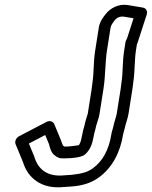

<svg xmlns="http://www.w3.org/2000/svg" viewBox="-20 -726 644 815"><path d="M434.1 -512 449.6 -610C450.7 -616.6 457.5 -628.1 467 -640.2C474.5 -649.6 487.9 -657.6 505.9 -655.3L546.9 -648.4L518.8 -561.4C515.2 -556.7 513 -549.5 512.8 -548L507.1 -512C499.3 -463 502.3 -418.5 495.9 -378C494.3 -368 493.7 -358 492.1 -348L475.5 -243C474 -233.6 463.9 -204.6 460.7 -187.5L456.7 -172.6C454.1 -165.6 453.8 -162.7 452.9 -157C441.7 -86.4 413.6 -40.4 374.4 -11.8C350.7 5.6 326.4 11.2 284.2 16.1L253.9 18.1C179.2 26.3 140.9 -9.7 126.2 -59.3C124.2 -66 121.1 -72.2 118.9 -77.4L102.6 -116.7L171.9 -152.9L188 -114.2C191.1 -105 193.9 -76.9 216.8 -63.2C218.9 -61.7 228.2 -54 242.6 -54H259.6C281.5 -54 325.3 -56.9 340.8 -70.3C363.4 -89.8 372.2 -117.4 376.6 -142.5C378.4 -149.3 379.7 -156.2 380.5 -161.1C383.1 -172 386.2 -179.9 388.7 -193.7C393.1 -210.3 399.3 -223 402.5 -243L419.1 -348C428.3 -406.2 426.1 -461.3 434.1 -512ZM369.1 -348 352.6 -243.6C350.1 -233.6 341 -208.6 338.9 -195C337.7 -187.2 333.1 -177.5 330.7 -162C329.5 -154.6 327.7 -149.9 326.8 -144C324.4 -128.6 319.5 -116.3 314.8 -109.8C301 -107.1 282.5 -105.2 266.5 -104H252.2C243.9 -109.8 245.2 -115.3 235.6 -138.4L210.3 -199.4C205.8 -210.2 191.2 -215.8 177.7 -208.7L61 -147.7C48 -140.9 41.4 -125.3 46.3 -113.6L71.6 -52.6C73.4 -48.2 75.3 -43.5 77.6 -37.7C97.5 27.1 153.2 78 250.5 67.9L280.2 65.9C324.1 63 364.2 53.1 400.2 26.8C455.3 -13.6 490.1 -76.6 502.9 -157C503.5 -160.8 504.2 -162.2 505 -165.2L509.9 -183.2C510 -183.9 510.3 -185.1 510.5 -186C511.8 -194.2 522.4 -223.7 525.5 -243L542.1 -348C543.8 -358.4 545 -368.1 546 -378.8C553.1 -424.9 550.6 -470.9 557.1 -512L561.2 -538.1C562.1 -539.8 563.2 -541.9 563.8 -543.9L603 -664.9C607.3 -678.4 600 -691.5 586.9 -693.7L521.4 -704.7C482.9 -710.3 448.6 -691.7 429 -666.8C418.7 -653.8 403.5 -634.6 399.6 -610L384.1 -512C376.1 -461.5 379.1 -417.4 372.4 -375C371 -366.3 370.6 -357.5 369.1 -348Z"/></svg>

Font: Tape
Style: Regular
Weight: 500
Foundry: Cannot Into Space Fonts
Version: Version 0.97